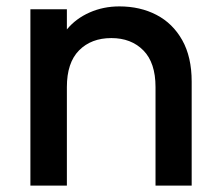

<svg xmlns="http://www.w3.org/2000/svg" viewBox="-20 -580 689 600"><path d="M75 -551H189V-488Q217 -522 260 -541Q303 -560 353 -560Q418 -560 469 -533.5Q520 -507 549.5 -454.5Q579 -402 579 -325V0H466V-308Q466 -384 428 -422.5Q390 -461 328 -461Q265 -461 227 -422.5Q189 -384 189 -308V0H75Z"/></svg>

Font: Poppins Medium
Style: Regular
Weight: 500
Designer: Ninad Kale (Devanagari), Jonny Pinhorn (Latin)
Version: Version 5.002